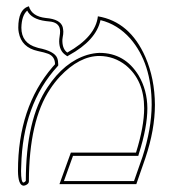

<svg xmlns="http://www.w3.org/2000/svg" viewBox="-20 -585 560 610"><path d="M291 -533.2Q392.6 -516.1 441.9 -403.8Q471.7 -335 472.2 -252Q472.2 -173.3 441.9 -83L413.1 0H168.9L205.1 -100.1H412.1Q438 -183.1 438 -241.2Q438 -329.6 379.9 -377.4Q342.8 -406.7 295.9 -407.2Q232.4 -407.2 170.4 -341.8Q152.8 -322.8 139.2 -301.8Q72.3 -201.7 71.8 -8.8Q71.8 -0.5 60.1 3.9Q57.1 4.9 54.2 4.9Q37.6 2.9 37.1 -42Q37.1 -244.1 147 -372.1Q151.4 -377 154.8 -380.9Q154.8 -405.3 133.3 -414.1Q121.6 -418.5 100.1 -422.9Q48.3 -434.1 39.6 -481.9Q38.1 -489.7 38.1 -497.1Q38.1 -554.2 69.8 -564.5Q72.3 -564.9 71.8 -564.9Q81.1 -532.7 126 -527.8Q171.9 -523.9 179.2 -499Q180.7 -492.2 181.2 -484.9Q181.2 -475.6 179.2 -466.8Q177.7 -458.5 178.2 -453.1Q179.2 -428.2 193.8 -418Q283.7 -468.3 291 -533.2ZM299.3 -521Q285.2 -456.5 198.7 -409.2L193.8 -406.2L189 -409.7Q168.5 -422.9 168 -453.1Q168 -460.9 169.4 -469.2Q170.9 -478.5 170.9 -484.9Q170.9 -511.2 142.6 -516.1Q135.7 -517.1 125 -518.1Q80.1 -523.9 66.4 -551.3Q48.8 -535.6 47.9 -497.1Q47.9 -447.8 97.2 -434.1Q100.1 -433.1 102.1 -432.6Q152.8 -422.4 161.6 -400.9Q165 -392.1 165 -380.9V-377L162.6 -374Q51.8 -252.9 47.4 -56.6Q47.4 -48.8 46.9 -42Q46.9 -6.3 54.2 -4.9Q58.6 -5.9 62 -10.3Q62.5 -206.5 130.9 -307.6Q184.1 -388.2 257.3 -410.6Q277.8 -416.5 295.9 -417Q376.5 -417 420.4 -345.2Q447.8 -298.8 448.2 -241.2Q448.2 -181.2 421.4 -97.2L419.4 -89.8H211.9L183.1 -9.8H405.8L432.6 -86.4Q461.4 -175.3 461.9 -252Q461.9 -383.8 394 -462.4Q353.5 -507.8 299.3 -521Z"/></svg>

Font: Linux Biolinum Outline O
Style: Bold
Weight: 700
Designer: Philipp H. Poll
Foundry: Philipp H. Poll
Version: Version 0.9.2